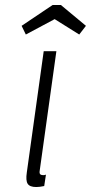

<svg xmlns="http://www.w3.org/2000/svg" viewBox="-20 -743 366 773"><path d="M156 -537 88 -49Q83 -16 91.5 -3Q100 10 126 10Q133 10 140.5 9Q148 8 158 6L165 -40Q160 -38 157.5 -38Q155 -38 152 -38Q145 -38 141.5 -42Q138 -46 140 -57L207 -537ZM192 -723 67 -639 84 -604 200 -666 299 -604 326 -639 225 -723Z"/></svg>

Font: Secuela ExtLt
Style: Italic
Weight: 200
Italic angle: -8°
Designer: Fernando Haro
Foundry: deFharo
Version: Version 1.704